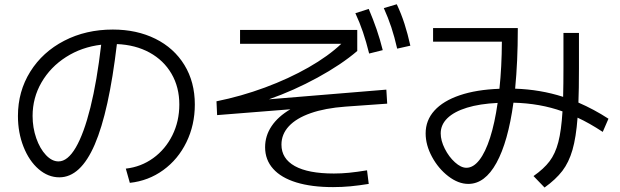

<svg xmlns="http://www.w3.org/2000/svg" viewBox="-20 -838 2852 883"><path d="M804.7 -357.4Q804.7 -437 768.8 -498.8Q732.9 -560.5 668 -596.2Q603 -631.8 517.6 -635.3Q481 -324.7 415.8 -173.6Q350.6 -22.5 252.9 -22.5Q201.2 -22.5 157.5 -60.3Q113.8 -98.1 88.1 -163.1Q62.5 -228 62.5 -304.7Q62.5 -417.5 119.1 -508.3Q175.8 -599.1 275.4 -650.6Q375 -702.1 499 -702.1Q608.9 -702.1 694.6 -659.7Q780.3 -617.2 828.1 -539.1Q876 -460.9 876 -357.4Q876 -263.2 837.4 -184.1Q798.8 -105 730.7 -55.7Q662.6 -6.3 577.1 2.9L558.6 -62.5Q628.4 -70.3 684.6 -110.8Q740.7 -151.4 772.7 -215.8Q804.7 -280.3 804.7 -357.4ZM249 -95.7Q291 -95.7 328.4 -159.4Q365.7 -223.1 395.8 -343.8Q425.8 -464.4 445.3 -632.3Q355.5 -621.6 283.7 -575.7Q211.9 -529.8 170.9 -459Q129.9 -388.2 129.9 -304.7Q129.9 -251 146.7 -202.6Q163.6 -154.3 191.2 -125Q218.8 -95.7 249 -95.7Z M1199.2 -161.1Q1199.2 -213.4 1229 -257.8Q1258.8 -302.2 1315.4 -335.4L978.5 -308.6L975.6 -372.1Q1088.9 -395 1198.5 -435.5Q1308.1 -476.1 1399.2 -528.1Q1490.2 -580.1 1549.8 -636.7H1084V-700.2H1623V-603.5Q1549.3 -540.5 1440.2 -481Q1331.1 -421.4 1216.8 -381.3L1756.8 -425.8L1760.7 -361.3L1569.3 -347.7Q1475.1 -340.8 1408.9 -317.6Q1342.8 -294.4 1308.6 -257.6Q1274.4 -220.7 1274.4 -172.9Q1274.4 -108.4 1335.9 -74.2Q1397.5 -40 1515.6 -40Q1550.8 -40 1585.4 -43.5Q1620.1 -46.9 1668 -54.7L1675.8 7.8Q1630.4 15.1 1591.8 18.8Q1553.2 22.5 1511.7 22.5Q1413.1 22.5 1343 1Q1272.9 -20.5 1236.1 -61.8Q1199.2 -103 1199.2 -161.1ZM1614.3 -777.3 1675.8 -796.9Q1696.3 -748.5 1711.9 -703.4Q1727.5 -658.2 1740.2 -607.4L1677.7 -591.8Q1664.1 -646.5 1649.2 -690.4Q1634.3 -734.4 1614.3 -777.3ZM1745.1 -800.8 1804.7 -818.4Q1825.7 -773.9 1840.3 -728.3Q1855 -682.6 1867.2 -627.9L1806.6 -614.3Q1794.4 -668 1779.8 -712.2Q1765.1 -756.3 1745.1 -800.8Z M1937.5 -224.6Q1937.5 -284.7 1977.8 -329.3Q2018.1 -374 2094.5 -399.9Q2170.9 -425.8 2276.9 -429.7Q2287.6 -530.3 2288.1 -646.5H1971.7V-709H2361.3V-700.2Q2361.3 -556.2 2349.1 -430.2Q2465.3 -426.3 2569.8 -392.6Q2571.3 -452.1 2571.3 -527.3V-686.5H2642.6V-524.4Q2642.6 -424.3 2640.1 -366.2Q2711.4 -335.4 2778.3 -292L2752 -231.4Q2689.5 -272.5 2636.2 -296.9Q2629.4 -206.1 2612.8 -148.7Q2596.2 -91.3 2566.2 -52Q2536.1 -12.7 2484.4 24.4L2433.6 -28.3Q2481 -61.5 2507.3 -96.2Q2533.7 -130.9 2547.6 -184.1Q2561.5 -237.3 2566.9 -325.7Q2463.9 -362.8 2341.3 -365.7Q2316.4 -185.5 2263.2 -88.9Q2210 7.8 2133.8 7.8Q2087.9 7.8 2042 -27.3Q1996.1 -62.5 1966.8 -116.7Q1937.5 -170.9 1937.5 -224.6ZM2125 -66.4Q2156.7 -66.4 2184.6 -102.1Q2212.4 -137.7 2233.9 -204.8Q2255.4 -272 2268.6 -364.7Q2186.5 -360.8 2127.7 -342.8Q2068.8 -324.7 2037.8 -294.7Q2006.8 -264.6 2006.8 -224.6Q2006.8 -191.4 2025.6 -154.1Q2044.4 -116.7 2072.3 -91.6Q2100.1 -66.4 2125 -66.4Z"/></svg>

Font: Pretendard
Style: Regular
Weight: 400
Designer: Base glyphs from Inter by Rasmus Andersson; Hangeul glyphs from Noto Sans CJK(Source Han Sans) by Jang Soo-young and Kan
Foundry: Kil Hyung-jin
Version: Version 1.309